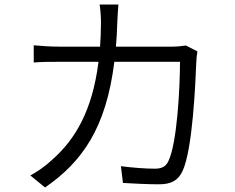

<svg xmlns="http://www.w3.org/2000/svg" viewBox="-20 -804 1040 848"><path d="M852 -577 801 -603C785 -601 767 -598 740 -598H492C495 -632 497 -667 498 -704C499 -728 501 -761 503 -784H420C424 -760 426 -725 426 -702C426 -665 424 -631 422 -598H240C202 -598 162 -601 129 -604V-528C163 -531 201 -531 241 -531H415C388 -314 311 -187 211 -99C183 -72 144 -45 114 -29L179 24C343 -89 449 -239 485 -531H775C775 -425 763 -170 723 -91C712 -67 692 -59 664 -59C622 -59 569 -63 514 -70L523 4C575 7 633 10 682 10C735 10 766 -6 786 -48C831 -143 843 -435 847 -529C847 -543 849 -560 852 -577Z"/></svg>

Font: Noto Sans CJK HK DemiLight
Style: Regular
Weight: 350
Designer: Ryoko NISHIZUKA 西塚涼子 (kana, bopomofo & ideographs); Paul D. Hunt (Latin, Greek & Cyrillic); Sandoll Communications 산돌커뮤니
Foundry: Adobe
Version: Version 2.004;hotconv 1.0.118;makeotfexe 2.5.65603